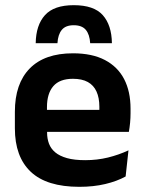

<svg xmlns="http://www.w3.org/2000/svg" viewBox="-20 -710 559 742"><path d="M286.5 12Q160.5 12 99 -46Q37.5 -104 37.5 -214V-278Q37.5 -387 95 -445.5Q152.5 -504 262 -504Q336 -504 385.5 -478Q435 -452 459.8 -404.2Q484.5 -356.5 484.5 -290V-272.5Q484.5 -254.5 482.8 -235.8Q481 -217 478 -200.5H362Q363.5 -228 363.8 -252.8Q364 -277.5 364 -297.5Q364 -332 353 -356.2Q342 -380.5 319.5 -393Q297 -405.5 262 -405.5Q210.5 -405.5 186 -377Q161.5 -348.5 161.5 -296V-250.5L162 -236V-197.5Q162 -174.5 169.2 -155Q176.5 -135.5 193.5 -121.2Q210.5 -107 238.8 -99Q267 -91 309.5 -91Q355.5 -91 397.2 -101.2Q439 -111.5 476.5 -129L465.5 -28Q432 -9.5 386.8 1.2Q341.5 12 286.5 12ZM105.5 -200.5V-285.5H452V-200.5ZM265 -690Q343 -690 377.2 -651.5Q411.5 -613 412.5 -543H328.5Q326.5 -577 311.5 -594.8Q296.5 -612.5 265 -612.5Q233.5 -612.5 218.8 -594.5Q204 -576.5 202 -543H118Q119 -613 153.8 -651.5Q188.5 -690 265 -690Z"/></svg>

Font: Anek Latin SemiBold
Style: Regular
Weight: 600
Designer: Yesha Goshar
Foundry: Ek Type
Version: Version 1.003